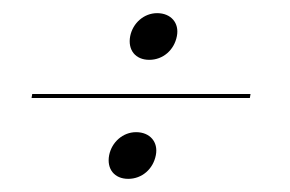

<svg xmlns="http://www.w3.org/2000/svg" viewBox="-20 -458 441 292"><path d="M178 -403C174 -382 186 -367 207 -367C228 -367 245 -382 249 -403C253 -423 240 -438 219 -438C199 -438 182 -423 178 -403ZM361 -315H29L28 -309H360ZM146 -222C142 -201 154 -186 175 -186C196 -186 213 -201 217 -222C221 -242 208 -257 187 -257C167 -257 150 -242 146 -222Z"/></svg>

Font: Moniqa Ita Display
Style: Italic
Weight: 400
Italic angle: -10°
Designer: Rajesh Rajput
Foundry: Rajesh Rajput
Version: Version 1.000